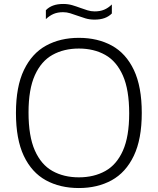

<svg xmlns="http://www.w3.org/2000/svg" viewBox="-20 -940 796 969"><path d="M378 9Q283 9 211.5 -30.2Q140 -69.5 100.2 -153.2Q60.5 -237 60.5 -370Q60.5 -503 100.8 -586.8Q141 -670.5 212.5 -709.8Q284 -749 378 -749Q473 -749 544.5 -709.8Q616 -670.5 655.8 -586.5Q695.5 -502.5 695.5 -370Q695.5 -237.5 655.2 -153.5Q615 -69.5 543.5 -30.2Q472 9 378 9ZM378 -45Q454 -45 511.2 -76.8Q568.5 -108.5 600.2 -179.5Q632 -250.5 632 -367.5Q632 -487.5 600 -559.2Q568 -631 511 -663Q454 -695 378 -695Q302.5 -695 245.2 -663.2Q188 -631.5 156 -560.5Q124 -489.5 124 -372.5Q124 -252.5 155.8 -180.8Q187.5 -109 244.8 -77Q302 -45 378 -45ZM457 -841Q432.5 -841 411.5 -847.2Q390.5 -853.5 370 -861Q352 -867.5 334.5 -873Q317 -878.5 298.5 -878.5Q271 -878.5 250.5 -869.8Q230 -861 211.5 -843.5V-888.5Q227 -904.5 248.5 -912.2Q270 -920 299 -920Q323.5 -920 344.8 -913.8Q366 -907.5 386 -900Q404 -893.5 421.5 -888Q439 -882.5 457.5 -882.5Q485 -882.5 505.5 -891Q526 -899.5 544.5 -917.5V-872Q529 -856.5 507.8 -848.8Q486.5 -841 457 -841Z"/></svg>

Font: Encode Sans SemiExpanded Light
Style: Regular
Weight: 300
Width: 6
Designer: Multiple Designers
Foundry: Impallari Type
Version: Version 3.002